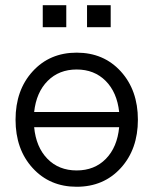

<svg xmlns="http://www.w3.org/2000/svg" viewBox="-20 -713 592 741"><path d="M275.9 7.8Q171.9 7.8 106 -64.5Q40 -136.7 40 -251Q40 -365.2 106 -437.5Q171.9 -509.8 275.9 -509.8Q380.4 -509.8 446.3 -437.3Q512.2 -364.7 512.2 -251Q512.2 -137.2 446.3 -64.7Q380.4 7.8 275.9 7.8ZM439.9 -222.2H111.8Q119.1 -145 163.1 -100.1Q207 -55.2 275.9 -55.2Q344.7 -55.2 388.7 -100.1Q432.6 -145 439.9 -222.2ZM111.8 -280.8H439.9Q431.6 -356.9 387.7 -400.9Q343.8 -444.8 275.9 -444.8Q208 -444.8 164.1 -400.9Q120.1 -356.9 111.8 -280.8ZM235.8 -607.9H145V-692.9H235.8ZM407.2 -607.9H315.9V-692.9H407.2Z"/></svg>

Font: LT Superior
Style: Regular
Weight: 400
Designer: Daniel Lyons
Foundry: LyonsType
Version: Version 1.000